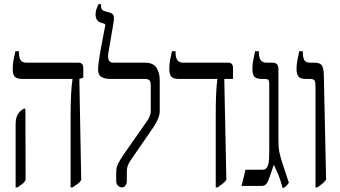

<svg xmlns="http://www.w3.org/2000/svg" viewBox="-20 -893 1634 922"><path d="M319 7V-331Q319 -399 321.5 -442.5Q324 -486 328 -511V-514H87Q60 -514 50.5 -525Q41 -536 41 -562Q41 -585 45.5 -608Q50 -631 54 -647H71V-641Q71 -616 79 -604Q87 -592 108 -592H357Q380 -592 380 -566V-520L361 -514L370 -29Q364 -18 352 -9.5Q340 -1 328 7ZM55 7V-293Q55 -327 65 -343Q75 -359 85 -365L97 -373L102 -367L103 -29Q97 -17 87 -9.5Q77 -2 64 7Z M565 7Q555 7 546.5 -1.5Q538 -10 538 -24V-65Q538 -89 548 -108.5Q558 -128 573 -150L687 -313Q704 -338 704 -358V-478Q704 -501 697.5 -507.5Q691 -514 677 -514H508Q485 -514 468 -523Q451 -532 451 -560Q451 -574 454.5 -599.5Q458 -625 463.5 -655.5Q469 -686 474.5 -713.5Q480 -741 483 -758Q485 -766 485.5 -772Q486 -778 478 -780L465 -784Q439 -792 439 -824Q439 -839 444 -851.5Q449 -864 453 -873H465V-868Q465 -853 469.5 -847.5Q474 -842 484 -839L508 -832Q523 -828 526 -816Q529 -804 524 -777L501 -643Q492 -592 523 -592H677Q716 -592 731.5 -567.5Q747 -543 747 -509V-359Q747 -327 716 -281L612 -130Q602 -117 595.5 -102Q589 -87 589 -67V-24Q589 -11 582.5 -2Q576 7 565 7Z M1016 7V-335Q1016 -402 1018 -445Q1020 -488 1024 -513V-514H839Q812 -514 802.5 -525Q793 -536 793 -562Q793 -586 797.5 -608.5Q802 -631 806 -647H823V-642Q823 -617 831.5 -604.5Q840 -592 860 -592H1076Q1099 -592 1099 -566V-514H1057L1067 -29Q1059 -18 1047.5 -9.5Q1036 -1 1025 7Z M1337 9Q1325 -35 1315.5 -56.5Q1306 -78 1295 -102L1274 -41Q1267 -20 1259 -10Q1251 0 1235 0H1140L1159 -78H1241Q1258 -78 1264.5 -93.5Q1271 -109 1272 -130.5Q1273 -152 1273 -171V-487Q1273 -504 1269 -509Q1265 -514 1248 -514H1238Q1211 -514 1201.5 -525Q1192 -536 1192 -562Q1192 -588 1197 -609Q1202 -630 1205 -647H1223V-642Q1223 -592 1259 -592H1289Q1317 -592 1317 -562V-231Q1317 -207 1318 -190Q1319 -173 1323 -155.5Q1327 -138 1335 -113L1367 -16Q1360 -3 1343 9Z M1495 7V-478Q1495 -498 1490.5 -506Q1486 -514 1469 -514H1449Q1421 -514 1412.5 -526.5Q1404 -539 1404 -562Q1404 -581 1407.5 -600.5Q1411 -620 1417 -647H1434V-644Q1434 -620 1440.5 -606Q1447 -592 1469 -592H1491Q1516 -592 1525 -579.5Q1534 -567 1535 -535L1546 -30Q1536 -17 1525.5 -9Q1515 -1 1504 7Z"/></svg>

Font: Noto Serif Hebrew ExtraCondensed
Style: Regular
Weight: 400
Width: 2
Designer: Monotype Design Team
Foundry: Monotype Imaging Inc.
Version: Version 2.004; ttfautohint (v1.8.4.7-5d5b)